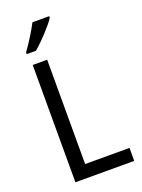

<svg xmlns="http://www.w3.org/2000/svg" viewBox="-173 -1021 814 1098"><g transform="rotate(-20 234.0 -472.0)"><path d="M272 -934V-944H170C147 -899 109 -838 77 -795V-784H133C177 -820 247 -895 272 -934ZM88 0H446V-79H176V-714H88Z"/></g></svg>

Font: Noto Sans Lao SemiCondensed
Style: Regular
Weight: 400
Width: 4
Designer: Monotype Design Team
Foundry: Monotype Imaging Inc.
Version: Version 2.004